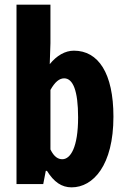

<svg xmlns="http://www.w3.org/2000/svg" viewBox="-20 -792 540 826"><path d="M288 14C381 14 468 -81 468 -290C468 -477 403 -574 298 -574C260 -574 224 -553 194 -516L197 -606V-772H51V0H166L177 -57H182C212 -9 245 14 288 14ZM248 -107C231 -107 213 -116 197 -149V-405C216 -439 235 -455 256 -455C294 -455 316 -402 316 -287C316 -157 283 -107 248 -107Z"/></svg>

Font: Noto Sans Mono CJK JP Bold
Style: Regular
Weight: 700
Designer: Ryoko NISHIZUKA (kana & ideographs); Paul D. Hunt (Latin, Greek & Cyrillic); Wenlong ZHANG (bopomofo); Sandoll Communica
Foundry: Adobe Systems Incorporated
Version: Version 1.004;PS 1.004;hotconv 1.0.82;makeotf.lib2.5.63406